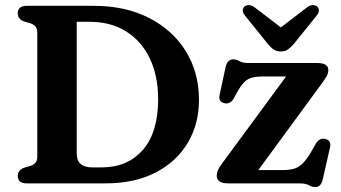

<svg xmlns="http://www.w3.org/2000/svg" viewBox="-20 -723 1346 757"><path d="M50 -29.5Q50 -52 74.5 -61.5L98.5 -68.5Q112 -72.5 119.5 -81Q127 -89.5 127 -104.5V-595.5Q127 -610.5 119.5 -619Q112 -627.5 98.5 -631.5L74.5 -638.5Q50 -648 50 -670.5Q50 -700 86 -700H350Q474.5 -700 567.8 -652.2Q661 -604.5 712.8 -520.8Q764.5 -437 764.5 -329Q764.5 -234.5 720.5 -160.2Q676.5 -86 594 -43Q511.5 0 395.5 0H86Q50 0 50 -29.5ZM381.5 -63Q482.5 -63 543 -131.8Q603.5 -200.5 603.5 -332.5Q603.5 -424.5 570.5 -493Q537.5 -561.5 477 -599.2Q416.5 -637 334 -637H282.5V-118Q282.5 -63 343.5 -63ZM1248.5 -393.5 998.5 -52.5H1093.5Q1121 -52.5 1139.2 -57.8Q1157.5 -63 1172.2 -77.5Q1187 -92 1204 -119.5L1225.5 -157Q1239.5 -179.5 1261 -175.5Q1287 -170.5 1281.5 -143.5L1252.5 -15.5Q1245.5 14.5 1223 14.5Q1210 14.5 1197.8 7.2Q1185.5 0 1160 0H880.5Q855.5 0 845 -8.2Q834.5 -16.5 834.5 -30.5Q834.5 -41 839.2 -52Q844 -63 856 -79L1108 -421.5H1014Q978 -421.5 958.5 -411Q939 -400.5 919.5 -367.5L901 -334Q887.5 -311.5 865.5 -316Q839.5 -322 846 -349.5L869.5 -458.5Q876.5 -489 899.5 -489Q912 -489 924.2 -481.8Q936.5 -474.5 962 -474.5H1232Q1274.5 -474.5 1274.5 -446Q1274.5 -436 1268.8 -424.5Q1263 -413 1248.5 -393.5ZM1139.5 -551Q1127 -536.5 1115.5 -528.2Q1104 -520 1087.5 -520Q1070.5 -520 1058.8 -528Q1047 -536 1035 -551L946 -661.5Q937 -672.5 937.2 -682Q937.5 -691.5 943.5 -697Q951 -703 961.8 -702.8Q972.5 -702.5 984 -694L1087.5 -615L1190.5 -694Q1202 -702.5 1212.8 -702.8Q1223.5 -703 1231 -697Q1237 -691.5 1237.2 -682Q1237.5 -672.5 1228.5 -661.5Z"/></svg>

Font: Fraunces 9pt Soft SemiBold
Style: Regular
Weight: 600
Version: Version 1.000;[b76b70a41]